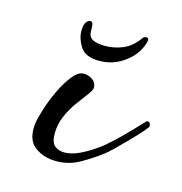

<svg xmlns="http://www.w3.org/2000/svg" viewBox="-67 -405 467 494"><g transform="rotate(15 166.5 -158.5)"><path d="M124 27Q89 27 65.5 8.5Q42 -10 47 -53Q49 -67 57 -92.5Q65 -118 77.5 -144.5Q90 -171 105 -190Q120 -209 135 -209Q147 -209 158 -201.5Q169 -194 169 -181Q169 -174 159 -161Q149 -148 135.5 -129.5Q122 -111 112 -88.5Q102 -66 102 -41Q102 -17 112.5 -8.5Q123 0 138 0Q157 0 179 -10.5Q201 -21 223 -37Q237 -47 255.5 -64.5Q274 -82 292 -100.5Q310 -119 321 -131Q323 -133 325 -133Q333 -133 333 -122Q333 -119 321 -105.5Q309 -92 292.5 -75Q276 -58 261 -43.5Q246 -29 239 -24Q214 -5 185.5 11Q157 27 124 27ZM164 -251Q127 -251 113.5 -272Q100 -293 100 -313Q100 -330 105 -337Q110 -344 116 -344Q122 -344 123 -337Q124 -330 124 -320Q124 -303 136.5 -297.5Q149 -292 168 -292Q194 -292 217 -302Q240 -312 257 -337Q261 -341 266 -341Q272 -341 272 -335Q272 -331 269 -323Q259 -293 229.5 -272Q200 -251 164 -251Z"/></g></svg>

Font: Corinthia
Style: Bold
Weight: 700
Designer: Robert E. Leuschke
Foundry: Robert E. Leuschke
Version: Version 1.013; ttfautohint (v1.8.3)